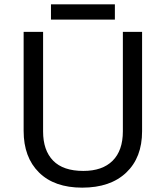

<svg xmlns="http://www.w3.org/2000/svg" viewBox="-20 -862 771 892"><path d="M640.1 -713.9V-252Q640.1 -129.9 566.4 -60.1Q492.7 9.8 361.8 9.8Q232.4 9.8 161.1 -60.8Q89.8 -131.3 89.8 -253.9V-713.9H180.2V-251Q180.2 -163.6 226.8 -115.7Q273.4 -67.9 367.2 -67.9Q455.6 -67.9 503.2 -115.2Q550.8 -162.6 550.8 -252V-713.9ZM216.8 -841.8H513.7V-771H216.8Z"/></svg>

Font: NotoPenekeko
Style: Regular
Weight: 400
Designer: Monotype Design team
Foundry: Monotype Imaging Inc.
Version: Version 1.04